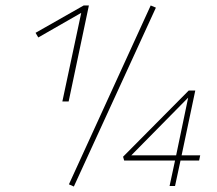

<svg xmlns="http://www.w3.org/2000/svg" viewBox="-20 -680 793 702"><path d="M305 -660 231 -309H208L277 -633L120 -543L110 -560L286 -660ZM232 -6 531 -660 550 -652 250 2ZM708 -93H640L620 0H600L620 -93H434L430 -107L670 -349H694L644 -112H712ZM624 -112 668 -323 460 -112Z"/></svg>

Font: Ysabeau Extralight
Style: Italic
Weight: 200
Italic angle: -12°
Designer: Christian Thalmann (Catharsis Fonts)
Version: Version 0.003